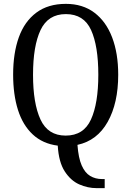

<svg xmlns="http://www.w3.org/2000/svg" viewBox="-20 -745 681 994"><path d="M480 229Q434 229 390 209.5Q346 190 315 142Q284 94 279 9Q201 -1 149.5 -49Q98 -97 73 -176Q48 -255 48 -359Q48 -470 77.5 -552Q107 -634 168 -679.5Q229 -725 321 -725Q408 -725 468.5 -679.5Q529 -634 560.5 -551.5Q592 -469 592 -358Q592 -211 537.5 -114Q483 -17 381 5Q386 73 403 111.5Q420 150 447 166Q474 182 508 182H522V229ZM320 -43Q413 -43 451 -126.5Q489 -210 489 -358Q489 -507 451.5 -589.5Q414 -672 321 -672Q229 -672 190 -589.5Q151 -507 151 -358Q151 -210 189.5 -126.5Q228 -43 320 -43Z"/></svg>

Font: Noto Serif Sinhala Condensed
Style: Regular
Weight: 400
Width: 3
Designer: Jelle Bosma - Monotype Design Team
Foundry: Monotype Imaging Inc.
Version: Version 2.007; ttfautohint (v1.8.4.7-5d5b)